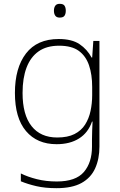

<svg xmlns="http://www.w3.org/2000/svg" viewBox="-20 -744 630 1004"><path d="M287 -540Q356 -540 396 -513Q436 -486 459 -443H462L468 -530H500V22Q500 87 477.5 136.5Q455 186 406 213Q357 240 276 240Q216 240 170.5 229.5Q125 219 89 204V163Q125 181 173 193Q221 205 277 205Q376 205 418.5 155.5Q461 106 461 23V-15Q461 -40 462 -61.5Q463 -83 464 -108H461Q441 -50 393.5 -20Q346 10 276 10Q174 10 116 -58.5Q58 -127 58 -258Q58 -389 116 -464.5Q174 -540 287 -540ZM289 -505Q224 -505 182 -475.5Q140 -446 119 -391Q98 -336 98 -258Q98 -144 145 -84.5Q192 -25 279 -25Q334 -25 369.5 -43Q405 -61 425 -92.5Q445 -124 453.5 -164Q462 -204 462 -246V-289Q462 -354 445.5 -402.5Q429 -451 392 -478Q355 -505 289 -505ZM292 -724Q311 -724 317.5 -714Q324 -704 324 -688Q324 -672 317.5 -662Q311 -652 292 -652Q276 -652 269 -662Q262 -672 262 -688Q262 -704 269 -714Q276 -724 292 -724Z"/></svg>

Font: Noto Sans Khmer ExtraLight
Style: Regular
Weight: 250
Version: Version 2.003